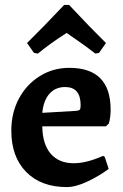

<svg xmlns="http://www.w3.org/2000/svg" viewBox="-20 -749 502 781"><path d="M26 -218Q26 -290 57 -348Q88 -406 142 -439.5Q196 -473 262 -473Q430 -473 430 -303Q430 -273 423 -247L411 -235H152Q153 -162 186.5 -123.5Q220 -85 280 -85Q332 -85 399 -115L406 -111L422 -62Q385 -34 336.5 -11Q288 12 252 12Q147 12 86.5 -49.5Q26 -111 26 -218ZM289 -298Q301 -299 304.5 -303Q308 -307 308 -321Q308 -395 245 -395Q206 -395 181.5 -368Q157 -341 152 -290ZM118 -534 90 -574Q157 -640 241 -729H261Q344 -640 411 -574L383 -534L368 -531Q332 -559 295 -584.5Q258 -610 251 -615Q185 -573 134 -531Z"/></svg>

Font: Alegreya
Style: Bold
Weight: 700
Designer: Juan Pablo del Peral
Foundry: Huerta Tipografica
Version: Version 2.008; ttfautohint (v1.8)